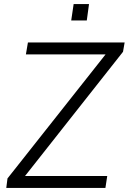

<svg xmlns="http://www.w3.org/2000/svg" viewBox="-20 -929 636 949"><path d="M11 0 17 -47 527 -692 529 -660H108L118 -719H596L588 -673L80 -29L77 -59H510L501 0ZM332 -828 344 -909H420L409 -828Z"/></svg>

Font: Nunitoga
Style: Light Italic
Weight: 300
Italic angle: -9°
Designer: Vernon Adams
Foundry: Vernon Adams
Version: Version 1.0